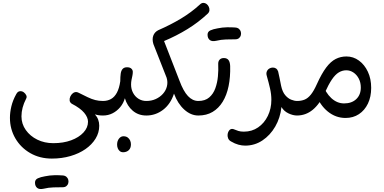

<svg xmlns="http://www.w3.org/2000/svg" viewBox="-20 -802 2665 1333"><path d="M93 -149Q99 -160 106 -164.5Q113 -169 122 -169Q135 -169 146 -160.5Q157 -152 162.5 -140Q168 -128 161 -116Q129 -54 129 6Q129 58 159 100.5Q189 143 239 167.5Q289 192 350 192Q420 192 474 172Q528 152 559.5 118Q591 84 591 43Q591 13 564.5 -19Q538 -51 478 -82Q465 -91 463.5 -104.5Q462 -118 468 -131.5Q474 -145 485 -154Q496 -163 509 -163Q516 -163 526 -158Q562 -140 589 -127Q616 -114 641 -107.5Q666 -101 695 -101L713 -88V-10L695 0Q679 0 665.5 -2Q652 -4 639 -8Q669 25 669 71Q669 119 643.5 160.5Q618 202 573.5 233Q529 264 469 281.5Q409 299 340 299Q256 299 190 261Q124 223 86.5 158.5Q49 94 49 16Q49 -22 59 -64Q69 -106 93 -149ZM284 508Q253 515 238 502.5Q223 490 223 466Q223 445 242.5 436Q262 427 292 422Q325 415 357.5 414.5Q390 414 415 416Q431 417 441 425.5Q451 434 454 446Q457 458 454 470Q451 482 441 490Q431 498 415 498Q386 498 351 499Q316 500 284 508Z M695 0 677 -15V-86L695 -101Q726 -101 750.5 -114.5Q775 -128 791.5 -158.5Q808 -189 815 -238Q815 -269 818 -290.5Q821 -312 831.5 -323.5Q842 -335 862 -335Q882 -335 892 -325.5Q902 -316 902 -303Q902 -289 899 -275.5Q896 -262 893 -247Q890 -232 890 -215Q890 -183 904 -157Q918 -131 942 -116Q966 -101 996 -101L1014 -87V-12L996 0Q941 0 902 -33Q863 -66 847 -120Q837 -85 814.5 -58Q792 -31 761.5 -15.5Q731 0 695 0ZM835 255Q821 255 811.5 247Q802 239 797.5 227Q793 215 793 202Q793 177 806 160.5Q819 144 837 144Q855 144 866.5 152.5Q878 161 883.5 173.5Q889 186 889 200Q889 227 873.5 241Q858 255 835 255Z M996 0 978 -10V-86L996 -101Q1032 -101 1061.5 -114.5Q1091 -128 1111.5 -151Q1132 -174 1139 -203Q1146 -232 1137 -262L1045 -496Q1035 -529 1044 -554Q1053 -579 1078 -592Q1165 -630 1236.5 -673Q1308 -716 1367 -770Q1379 -782 1392 -782Q1404 -782 1414 -774.5Q1424 -767 1429.5 -755Q1435 -743 1434 -730.5Q1433 -718 1423 -708Q1358 -647 1281.5 -600Q1205 -553 1119 -517L1226 -242Q1253 -169 1285 -135Q1317 -101 1357 -101L1375 -85V-12L1357 0Q1305 0 1259.5 -41Q1214 -82 1188 -152Q1164 -79 1112 -39.5Q1060 0 996 0Z M1357 0V-101Q1404 -101 1432.5 -125.5Q1461 -150 1475 -189Q1489 -228 1493 -272Q1497 -316 1495 -356Q1494 -376 1504.5 -387.5Q1515 -399 1534 -399Q1556 -399 1566.5 -385Q1577 -371 1578 -343Q1580 -267 1567 -204Q1554 -141 1526 -95.5Q1498 -50 1456 -25Q1414 0 1357 0ZM1357 0 1339 -11V-89L1357 -101ZM1482 -519Q1451 -512 1436 -524.5Q1421 -537 1421 -561Q1421 -582 1440.5 -591Q1460 -600 1490 -605Q1523 -612 1555.5 -612.5Q1588 -613 1613 -611Q1629 -610 1639 -601.5Q1649 -593 1652 -581Q1655 -569 1652 -557Q1649 -545 1639 -537Q1629 -529 1613 -529Q1584 -529 1549 -528Q1514 -527 1482 -519Z M1682 209Q1660 209 1635.5 202.5Q1611 196 1584 180Q1569 172 1563.5 157.5Q1558 143 1560.5 128Q1563 113 1571.5 103Q1580 93 1592 93Q1599 93 1609 97.5Q1619 102 1634.5 107Q1650 112 1673 112Q1729 112 1772 82.5Q1815 53 1839.5 2.5Q1864 -48 1864 -109Q1864 -147 1855 -187Q1846 -227 1832 -276Q1827 -293 1832.5 -306Q1838 -319 1849.5 -326Q1861 -333 1874 -333Q1887 -333 1896.5 -326.5Q1906 -320 1911 -306Q1916 -285 1920.5 -262.5Q1925 -240 1932 -205Q1941 -164 1960 -141.5Q1979 -119 2001.5 -110Q2024 -101 2043 -101L2061 -87V-12L2043 0Q2014 0 1982.5 -15Q1951 -30 1934 -59Q1926 16 1891 76.5Q1856 137 1802 173Q1748 209 1682 209Z M2379 17Q2311 17 2256 -27.5Q2201 -72 2172 -150L2219 -221Q2240 -158 2280 -121Q2320 -84 2369 -84Q2422 -84 2453.5 -114Q2485 -144 2485 -194Q2485 -229 2471 -256Q2457 -283 2434 -298.5Q2411 -314 2384 -314Q2357 -314 2332.5 -299.5Q2308 -285 2284.5 -250.5Q2261 -216 2234 -156Q2200 -80 2151.5 -40Q2103 0 2041 0L2025 -10V-86L2043 -101Q2072 -101 2095 -110.5Q2118 -120 2138.5 -145.5Q2159 -171 2180 -218Q2213 -291 2244.5 -333Q2276 -375 2310.5 -392.5Q2345 -410 2385 -410Q2433 -410 2472 -381.5Q2511 -353 2534 -304Q2557 -255 2557 -192Q2557 -130 2534.5 -83Q2512 -36 2472 -9.5Q2432 17 2379 17Z"/></svg>

Font: Playpen Sans Arabic
Style: Regular
Weight: 400
Designer: Azza Alameddine, Laura Meseguer, Veronika Burian, José Scaglione
Foundry: TypeTogether
Version: Version 2.000